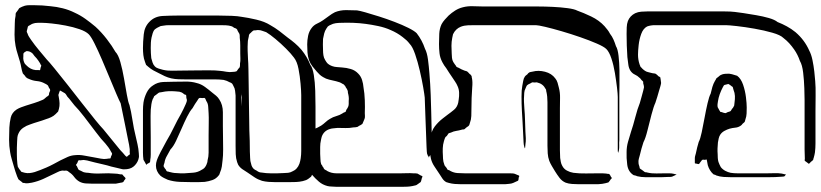

<svg xmlns="http://www.w3.org/2000/svg" viewBox="-20 -668 3164 740"><path d="M515 -77Q515 -73 515.5 -68.5Q516 -64 515 -60Q512 -44 500 -31Q488 -18 469 -16Q465 -16 460.5 -15.5Q456 -15 451 -16Q441 -18 430.5 -21Q420 -24 409 -26Q393 -31 377 -34.5Q361 -38 345 -42Q335 -44 325.5 -47Q316 -50 306 -51Q302 -52 297.5 -51Q293 -50 289 -50Q288 -50 286.5 -50.5Q285 -51 283 -50Q281 -49 279.5 -44Q278 -39 276 -37Q273 -34 273 -32Q273 -31 276 -28Q278 -25 279.5 -20.5Q281 -16 284 -13Q285 -12 287.5 -11.5Q290 -11 291 -10Q294 -9 297 -7Q300 -5 304 -4Q308 -3 312 -2.5Q316 -2 320 -2Q343 2 371 0.5Q399 -1 421 1Q432 1 444 4Q446 4 448.5 4Q451 4 452 5L457 11Q458 12 461 15Q464 18 464 20Q464 21 462 23.5Q460 26 459 27Q458 28 457 30.5Q456 33 454 34Q450 36 446 36Q441 37 436 38Q431 39 426 40H338Q325 40 311 39Q297 38 286 32Q274 25 266 14Q258 3 247 -4Q245 -6 242 -8Q239 -10 237 -10Q236 -11 233 -10.5Q230 -10 228 -10Q226 -10 222.5 -10.5Q219 -11 217 -10Q210 -9 202.5 -5Q195 -1 188 2Q168 12 147 21.5Q126 31 103 36Q96 37 90 38Q84 39 76 38Q75 37 72.5 37Q70 37 68 37Q67 36 65 34Q63 32 61 31Q59 29 56.5 27.5Q54 26 52 24Q50 22 49 18.5Q48 15 46 12Q42 2 39 -8Q36 -18 33 -28Q29 -42 25 -55.5Q21 -69 19 -82Q15 -105 15 -129.5Q15 -154 16 -176Q17 -196 21.5 -215Q26 -234 44 -246Q52 -251 61.5 -254.5Q71 -258 80 -261Q96 -266 112 -271Q128 -276 144 -283Q149 -285 152.5 -288.5Q156 -292 160 -295Q164 -297 167 -300Q169 -302 169 -305.5Q169 -309 170 -311Q171 -313 172.5 -316.5Q174 -320 173 -322Q173 -324 171.5 -326Q170 -328 169 -329Q168 -331 166.5 -335Q165 -339 163 -340Q161 -342 158 -343.5Q155 -345 153 -346Q139 -354 122.5 -355.5Q106 -357 91 -364Q85 -366 82 -369Q79 -370 77 -375Q75 -377 72.5 -380Q70 -383 68 -385Q64 -396 62 -408Q60 -420 57 -430Q53 -445 48 -460Q43 -475 40 -491Q36 -512 36 -534.5Q36 -557 37 -578Q37 -594 40 -607Q40 -615 41 -618Q43 -621 45.5 -624Q48 -627 50 -630Q52 -634 55 -637Q58 -639 65 -642Q72 -645 76 -646Q84 -648 93 -648Q102 -648 110 -648Q127 -648 143 -647Q159 -646 175 -644Q198 -642 222 -636Q246 -630 268 -619Q290 -609 309.5 -595Q329 -581 348 -565Q371 -544 391.5 -517.5Q412 -491 425 -468Q436 -457 444 -428.5Q452 -400 458 -365.5Q464 -331 469 -302.5Q474 -274 479 -263Q485 -241 490.5 -205.5Q496 -170 502 -147Q506 -130 510 -112Q514 -94 515 -77ZM480 -73Q481 -75 480.5 -76.5Q480 -78 480 -79V-93Q479 -101 477.5 -110Q476 -119 474 -127L462 -187L445 -270Q440 -279 428.5 -306Q417 -333 402.5 -368Q388 -403 373 -438Q358 -473 344.5 -500Q331 -527 322 -536Q311 -547 286.5 -555.5Q262 -564 233 -569.5Q204 -575 179.5 -577.5Q155 -580 144 -580Q135 -580 125 -580Q115 -580 107 -577Q103 -576 97 -572Q96 -571 92.5 -569.5Q89 -568 88 -566Q87 -565 86.5 -561Q86 -557 85 -555Q85 -554 84 -551.5Q83 -549 83 -547Q83 -545 84 -543Q85 -541 86 -539Q88 -532 92 -526Q96 -520 100 -514Q114 -494 129.5 -475.5Q145 -457 160 -439Q169 -430 191 -403Q213 -376 241 -340.5Q269 -305 297 -269Q325 -233 347 -206Q369 -179 378 -170L444 -89Q449 -84 453.5 -79Q458 -74 462 -69Q463 -68 465 -66Q467 -64 468 -64Q469 -63 471 -65.5Q473 -68 474 -68Q475 -70 477.5 -71Q480 -72 480 -73ZM136 -406Q137 -408 138 -411Q139 -414 139 -416Q139 -417 136 -420Q135 -424 132.5 -427Q130 -430 128 -434Q122 -443 113 -452Q110 -456 107 -460Q104 -464 100 -466Q93 -471 82 -471Q80 -470 76 -467.5Q72 -465 71 -463Q70 -461 70 -457Q70 -453 70 -451Q68 -435 76 -422Q78 -420 80 -418Q82 -416 84 -414Q90 -408 98.5 -403.5Q107 -399 117 -398H128Q130 -398 131.5 -397.5Q133 -397 134 -398Q136 -400 136 -406ZM409 -67Q410 -69 411 -71.5Q412 -74 412 -75Q412 -77 410 -80Q408 -83 407 -85Q403 -93 397.5 -100.5Q392 -108 386 -115Q371 -130 349 -159.5Q327 -189 304.5 -218Q282 -247 267 -262Q260 -270 253.5 -279Q247 -288 240 -295Q237 -300 234 -304.5Q231 -309 226 -311L214 -318Q213 -318 212.5 -318.5Q212 -319 211 -319Q210 -318 210 -316.5Q210 -315 209 -314Q208 -311 207 -308Q206 -305 205 -302Q205 -300 206 -297Q207 -294 207 -291Q209 -281 209.5 -270Q210 -259 207 -248L204 -238Q202 -236 199 -233Q196 -230 194 -228Q187 -221 177.5 -216.5Q168 -212 158 -209Q142 -203 126.5 -198.5Q111 -194 95 -188Q82 -184 69.5 -175.5Q57 -167 51 -153Q48 -147 47 -139Q46 -131 46 -124Q45 -111 45 -98.5Q45 -86 45 -73Q45 -64 45.5 -54.5Q46 -45 47 -36Q48 -33 48 -30Q48 -27 49 -25Q50 -23 52 -20Q54 -17 55 -15Q57 -14 58.5 -11Q60 -8 62 -6Q64 -5 68.5 -4Q73 -3 76 -2Q85 0 94.5 -1Q104 -2 114 -5Q125 -9 136 -13Q147 -17 158 -22Q172 -28 186 -35.5Q200 -43 213 -50Q227 -57 240.5 -63Q254 -69 269 -70Q287 -72 306.5 -68Q326 -64 345 -61Q357 -59 369 -56.5Q381 -54 393 -56Q395 -57 400 -57Q405 -57 406 -58Q407 -60 407.5 -63Q408 -66 409 -67Z M1196 -216Q1196 -205 1196 -183.5Q1196 -162 1196 -137.5Q1196 -113 1196 -91.5Q1196 -70 1196 -59Q1196 -43 1194 -27Q1192 -11 1184 3Q1182 8 1179 13Q1178 14 1175 16Q1172 18 1170 20Q1168 21 1165.5 23Q1163 25 1160 26Q1157 27 1153.5 28Q1150 29 1147 30Q1134 33 1120.5 33.5Q1107 34 1094 34H1041Q1028 34 1015 33Q1002 32 990 29Q974 24 960.5 15Q947 6 934 -3Q924 -9 914 -16Q904 -23 898 -33Q897 -35 896 -38Q895 -41 894 -43Q889 -58 888.5 -74Q888 -90 888 -106V-300Q887 -309 886 -318.5Q885 -328 880 -336Q879 -338 877 -342Q875 -346 873 -347Q871 -349 865 -351Q855 -357 842 -360Q826 -362 809.5 -362Q793 -362 776 -362H696Q683 -362 668.5 -362.5Q654 -363 640 -366Q627 -369 615 -374.5Q603 -380 592 -386Q581 -391 570.5 -397Q560 -403 551 -411L543 -418Q542 -420 541 -423.5Q540 -427 539 -429Q534 -442 532.5 -455.5Q531 -469 531 -483Q531 -506 534 -535.5Q537 -565 556 -584Q576 -605 607.5 -606.5Q639 -608 661 -608H786Q801 -608 825 -608Q849 -608 873 -607Q897 -606 912 -603Q935 -600 967.5 -592.5Q1000 -585 1022 -571Q1040 -561 1056.5 -548.5Q1073 -536 1089 -523Q1103 -513 1116.5 -501.5Q1130 -490 1142 -476Q1164 -449 1176 -418Q1185 -407 1189.5 -379Q1194 -351 1195 -318Q1196 -285 1196 -256.5Q1196 -228 1196 -216ZM905 -423Q907 -433 906.5 -442.5Q906 -452 906 -462Q906 -477 906 -492.5Q906 -508 904 -523Q904 -526 904 -530Q904 -534 903 -537L896 -549Q895 -551 894.5 -553Q894 -555 892 -556Q891 -558 887.5 -559Q884 -560 882 -561Q880 -563 877.5 -564.5Q875 -566 872 -567Q862 -570 851 -570.5Q840 -571 830 -571Q819 -571 794.5 -571Q770 -571 741 -571Q712 -571 687.5 -571Q663 -571 652 -571Q642 -571 631 -571Q620 -571 609 -569Q606 -568 602.5 -568Q599 -568 596 -566Q594 -565 591 -563.5Q588 -562 586 -561Q585 -560 582 -558.5Q579 -557 577 -555Q571 -549 568.5 -540Q566 -531 564 -523Q562 -513 561.5 -503.5Q561 -494 561 -483Q561 -473 561.5 -463.5Q562 -454 563 -444Q565 -436 568 -427Q571 -418 577 -412Q583 -406 592 -403.5Q601 -401 608 -399Q625 -395 643 -395.5Q661 -396 680 -396Q695 -396 724.5 -396.5Q754 -397 783 -397Q812 -397 827 -395Q839 -394 852 -391.5Q865 -389 878 -391Q880 -391 884.5 -391.5Q889 -392 891 -393Q893 -394 895 -397.5Q897 -401 898 -402Q900 -404 901.5 -406Q903 -408 904 -409Q905 -412 905 -416Q905 -420 905 -423ZM1139 -58Q1141 -72 1141 -86Q1141 -100 1141 -114V-301Q1141 -316 1138.5 -345Q1136 -374 1130.5 -402.5Q1125 -431 1113 -446Q1102 -461 1082.5 -480.5Q1063 -500 1042 -517.5Q1021 -535 1006 -544Q999 -546 991.5 -549Q984 -552 977 -552Q973 -553 965 -551Q964 -551 961 -551Q958 -551 956 -550Q954 -549 951 -546Q948 -543 946 -541Q945 -540 943.5 -539Q942 -538 941 -536Q940 -535 939.5 -532.5Q939 -530 939 -528Q938 -522 936.5 -516.5Q935 -511 935 -504Q934 -488 934.5 -472Q935 -456 936 -438Q937 -429 937.5 -401.5Q938 -374 938.5 -338Q939 -302 939.5 -266Q940 -230 940.5 -202.5Q941 -175 941 -166Q942 -146 942.5 -125Q943 -104 943 -84Q944 -73 944 -60Q944 -47 948 -36Q950 -25 958 -17Q960 -15 963 -13.5Q966 -12 968 -11Q970 -10 972.5 -8Q975 -6 978 -5Q980 -4 983 -3.5Q986 -3 988 -3Q1006 0 1023 0Q1036 0 1048.5 0Q1061 0 1074 -1Q1082 -1 1090.5 -2Q1099 -3 1106 -7Q1126 -15 1134 -37Q1136 -42 1137 -47.5Q1138 -53 1139 -58ZM839 -182Q839 -167 839.5 -142Q840 -117 840 -92Q840 -67 838 -52Q837 -39 835 -26.5Q833 -14 828 -3Q827 0 826 3Q825 6 823 8Q813 21 798.5 26Q784 31 769 33Q757 34 744.5 34Q732 34 719 34Q697 34 673 33Q649 32 627 25Q620 22 612 18Q604 14 598 9Q581 -8 581 -30Q581 -40 584.5 -50Q588 -60 592 -68Q599 -83 607 -97Q615 -111 622 -125Q636 -148 650 -177Q664 -206 677 -228Q682 -238 687 -247.5Q692 -257 696 -267Q697 -270 698.5 -273.5Q700 -277 700 -280Q701 -282 700 -284.5Q699 -287 699 -288Q698 -290 698 -295Q698 -300 697 -302Q696 -303 694.5 -303Q693 -303 691 -304Q688 -306 684.5 -309Q681 -312 676 -313Q672 -315 666 -315Q660 -315 655 -316Q643 -317 630 -316.5Q617 -316 604 -313Q601 -312 597.5 -312Q594 -312 591 -310L582 -303Q581 -302 578.5 -300.5Q576 -299 574 -297Q573 -295 572 -292Q571 -289 569 -287Q565 -277 563.5 -266.5Q562 -256 561 -245Q560 -223 560.5 -192.5Q561 -162 561 -139V-72Q561 -67 560.5 -61.5Q560 -56 559 -51Q559 -50 559 -47.5Q559 -45 558 -43Q557 -41 552.5 -39Q548 -37 546 -35Q546 -33 544 -33Q543 -34 542.5 -35.5Q542 -37 541 -38Q540 -41 537.5 -44.5Q535 -48 533 -52Q532 -58 531.5 -65.5Q531 -73 531 -79V-212Q531 -227 531 -242.5Q531 -258 533 -273Q536 -292 545 -310.5Q554 -329 570 -339Q587 -351 609 -352Q631 -353 651 -353Q672 -353 695 -353.5Q718 -354 738 -348Q755 -344 770 -333Q785 -322 798 -311Q806 -305 813 -299Q820 -293 825 -285Q839 -264 839 -235.5Q839 -207 839 -182ZM911 -258V-296Q911 -298 910.5 -301Q910 -304 910 -306Q910 -307 910.5 -308Q911 -309 910 -307V-304Q910 -301 909.5 -298Q909 -295 909 -292Q910 -283 910 -274.5Q910 -266 911 -258ZM780 -50Q784 -64 784 -79.5Q784 -95 784 -109Q784 -124 784 -147Q784 -170 784.5 -193.5Q785 -217 784 -232Q783 -243 782.5 -256Q782 -269 775 -279Q774 -281 772.5 -285Q771 -289 769 -290Q768 -291 765 -290.5Q762 -290 760 -290Q758 -290 754 -290.5Q750 -291 748 -290Q746 -289 744 -286Q742 -283 741 -281Q736 -274 731.5 -267Q727 -260 722 -251Q712 -240 701 -218Q690 -196 679.5 -171.5Q669 -147 658.5 -125Q648 -103 637 -92Q631 -80 623.5 -67.5Q616 -55 614 -41Q613 -38 611.5 -33.5Q610 -29 611 -26L616 -18Q618 -17 619.5 -13.5Q621 -10 623 -8Q624 -7 626.5 -7Q629 -7 630 -6Q638 -4 645 -2.5Q652 -1 659 -1Q667 0 675 0Q683 0 691 0Q708 -1 725.5 -2.5Q743 -4 758 -14Q760 -15 762.5 -16.5Q765 -18 767 -20Q770 -23 773 -28Q776 -33 777 -37Q780 -43 780 -50Z M1624 -101Q1623 -124 1622 -155Q1621 -186 1620 -208L1617 -292Q1616 -303 1611 -332Q1606 -361 1598 -395.5Q1590 -430 1580 -459Q1570 -488 1559 -499Q1553 -507 1546.5 -513Q1540 -519 1532 -525Q1522 -533 1510 -540Q1498 -547 1486 -552Q1464 -562 1438 -567.5Q1412 -573 1389 -576Q1367 -579 1342 -580Q1317 -581 1294 -580Q1284 -580 1273.5 -578.5Q1263 -577 1254 -572Q1252 -571 1249.5 -570Q1247 -569 1245 -567Q1243 -566 1241.5 -563Q1240 -560 1238 -558Q1232 -549 1229.5 -539Q1227 -529 1225 -518Q1224 -497 1225 -475Q1225 -465 1226.5 -455Q1228 -445 1233 -437Q1235 -434 1237 -430.5Q1239 -427 1241 -425Q1249 -417 1261 -413Q1269 -410 1279 -409.5Q1289 -409 1298 -408Q1315 -407 1332 -402Q1349 -397 1361 -384Q1371 -374 1375.5 -359.5Q1380 -345 1381 -331Q1385 -309 1386 -282Q1387 -255 1386 -232Q1386 -228 1386.5 -221.5Q1387 -215 1385 -210Q1384 -207 1382.5 -204Q1381 -201 1380 -198Q1379 -197 1378.5 -194.5Q1378 -192 1376 -190L1370 -186Q1367 -185 1364 -183Q1361 -181 1358 -179Q1355 -178 1350.5 -177.5Q1346 -177 1342 -177Q1327 -174 1311.5 -174.5Q1296 -175 1281 -175Q1274 -174 1266 -173.5Q1258 -173 1252 -171Q1228 -164 1220 -141Q1219 -139 1218.5 -135Q1218 -131 1217 -128Q1214 -115 1214 -101.5Q1214 -88 1214 -75Q1215 -65 1215 -54.5Q1215 -44 1218 -35Q1220 -33 1221.5 -30.5Q1223 -28 1224 -25Q1226 -24 1227 -21Q1228 -18 1230 -16Q1232 -14 1235.5 -12.5Q1239 -11 1241 -9Q1257 0 1277 0Q1297 0 1315 0H1525Q1537 0 1549 -0.5Q1561 -1 1573 0Q1577 0 1581 0Q1585 0 1589 1L1603 9Q1605 10 1606 10Q1607 10 1608 12Q1609 13 1606 18Q1605 21 1604 26Q1603 31 1601 34Q1600 35 1598 36Q1596 37 1594 39Q1592 40 1589 42.5Q1586 45 1583 46Q1580 47 1576.5 47.5Q1573 48 1570 49Q1560 51 1550 51.5Q1540 52 1530 52H1277Q1268 51 1259 51Q1250 51 1242 49Q1223 44 1209 32Q1195 20 1183 6Q1177 -1 1171.5 -8.5Q1166 -16 1162 -23Q1157 -34 1155.5 -47Q1154 -60 1154 -73Q1154 -84 1154 -94.5Q1154 -105 1155 -116Q1156 -124 1158 -133Q1160 -142 1164 -149Q1173 -163 1189 -169.5Q1205 -176 1218 -184Q1227 -190 1235 -197.5Q1243 -205 1252 -210Q1263 -217 1276 -220.5Q1289 -224 1300 -231Q1302 -233 1306 -234.5Q1310 -236 1312 -237L1315 -245Q1317 -248 1319 -251Q1321 -254 1322 -257Q1324 -262 1324 -268Q1324 -274 1324 -279Q1325 -287 1324 -295Q1323 -303 1321 -310Q1321 -318 1319 -321Q1318 -323 1316.5 -326Q1315 -329 1313 -331Q1311 -337 1307 -340Q1306 -342 1304 -343Q1302 -344 1300 -345Q1294 -349 1288.5 -351Q1283 -353 1275 -355Q1262 -358 1249 -361Q1236 -364 1225 -371Q1218 -375 1212 -380.5Q1206 -386 1201 -392Q1192 -402 1184 -412.5Q1176 -423 1171 -436Q1166 -451 1165 -466.5Q1164 -482 1164 -497Q1164 -513 1167.5 -530Q1171 -547 1181 -560Q1189 -571 1202 -577Q1215 -583 1225 -590Q1237 -598 1248 -606.5Q1259 -615 1271 -621Q1291 -629 1313.5 -629Q1336 -629 1356 -628Q1365 -627 1388 -620.5Q1411 -614 1441 -604.5Q1471 -595 1501 -583.5Q1531 -572 1554 -560.5Q1577 -549 1586 -540Q1607 -513 1618 -480Q1626 -465 1629.5 -438.5Q1633 -412 1635 -385.5Q1637 -359 1638 -344Q1639 -333 1640 -302.5Q1641 -272 1642 -236Q1643 -200 1643.5 -169.5Q1644 -139 1645 -128Q1646 -119 1646 -110Q1646 -101 1644 -92Q1644 -82 1640 -73L1634 -64Q1634 -61 1633 -61Q1633 -61 1631.5 -64.5Q1630 -68 1629 -68Q1625 -76 1625 -83.5Q1625 -91 1624 -101Z M2367 -301Q2367 -290 2367 -266Q2367 -242 2367 -214.5Q2367 -187 2367 -163Q2367 -139 2367 -128Q2366 -118 2366.5 -107.5Q2367 -97 2365 -87L2362 -78V-81Q2361 -83 2361 -89V-294Q2361 -305 2358 -330.5Q2355 -356 2350 -386.5Q2345 -417 2336.5 -442.5Q2328 -468 2317 -479Q2308 -488 2280.5 -500Q2253 -512 2217 -524.5Q2181 -537 2145 -547.5Q2109 -558 2081.5 -564.5Q2054 -571 2045 -571H1811Q1798 -571 1783.5 -570.5Q1769 -570 1756 -565Q1736 -557 1726 -536L1723 -522Q1720 -507 1720 -491.5Q1720 -476 1721 -461Q1721 -454 1722 -445Q1723 -436 1727 -429Q1728 -427 1730 -424.5Q1732 -422 1733 -420Q1735 -418 1736.5 -415.5Q1738 -413 1739 -411Q1741 -409 1747 -407Q1759 -400 1770 -396L1780 -393Q1783 -391 1785.5 -388Q1788 -385 1790 -383Q1792 -382 1793.5 -380.5Q1795 -379 1796 -377Q1798 -376 1798 -372.5Q1798 -369 1799 -367Q1802 -352 1800 -331Q1797 -291 1797 -249Q1797 -235 1796.5 -221Q1796 -207 1791 -194Q1790 -192 1789.5 -189Q1789 -186 1787 -184Q1786 -182 1783 -180.5Q1780 -179 1778 -177Q1777 -176 1774.5 -174Q1772 -172 1770 -170Q1768 -169 1764.5 -169Q1761 -169 1759 -168Q1749 -165 1738.5 -163.5Q1728 -162 1718 -157Q1716 -156 1713 -155.5Q1710 -155 1708 -153Q1707 -152 1705.5 -149Q1704 -146 1702 -144Q1696 -140 1695 -136Q1694 -134 1693 -130.5Q1692 -127 1691 -124Q1687 -111 1686.5 -96.5Q1686 -82 1687 -69Q1687 -62 1687.5 -56.5Q1688 -51 1689 -45Q1690 -42 1691 -38.5Q1692 -35 1693 -32Q1694 -29 1696.5 -26.5Q1699 -24 1701 -21L1705 -14Q1707 -13 1710.5 -12Q1714 -11 1716 -9Q1729 -2 1743.5 -1Q1758 0 1772 0H1945Q1952 0 1957.5 0.5Q1963 1 1969 4Q1971 5 1973.5 6Q1976 7 1979 8Q1979 9 1980 9Q1981 9 1981 10Q1982 11 1980.5 13.5Q1979 16 1979 18Q1979 24 1977 28Q1976 29 1974.5 29.5Q1973 30 1971 31L1958 37Q1951 40 1942.5 40.5Q1934 41 1927 42H1756Q1744 42 1732.5 41Q1721 40 1710 37L1700 34Q1691 29 1685 20Q1679 11 1674 3Q1665 -11 1655 -25.5Q1645 -40 1641 -56Q1638 -67 1638 -79.5Q1638 -92 1638 -104Q1638 -118 1639 -133Q1640 -148 1645 -161Q1649 -172 1656 -181Q1663 -190 1670 -197Q1678 -205 1686.5 -211.5Q1695 -218 1704 -225Q1718 -235 1730 -245Q1742 -255 1746 -272Q1747 -275 1747 -278.5Q1747 -282 1748 -285Q1750 -297 1749.5 -310.5Q1749 -324 1744 -335Q1740 -345 1734 -353.5Q1728 -362 1723 -370Q1717 -378 1711.5 -387Q1706 -396 1700 -405Q1696 -410 1692 -416Q1688 -422 1685 -428Q1676 -445 1674 -462.5Q1672 -480 1672 -498Q1672 -518 1673 -538Q1674 -558 1682 -575Q1687 -584 1694.5 -592.5Q1702 -601 1709 -608Q1721 -619 1734.5 -627.5Q1748 -636 1764 -640Q1783 -645 1804 -644Q1825 -643 1844 -643H2017Q2028 -643 2054 -643Q2080 -643 2111 -641.5Q2142 -640 2168 -636.5Q2194 -633 2205 -627Q2228 -619 2258.5 -604.5Q2289 -590 2310 -567Q2316 -560 2321.5 -553Q2327 -546 2331 -538Q2339 -528 2344.5 -515.5Q2350 -503 2354 -490Q2361 -479 2364 -453Q2367 -427 2367.5 -396.5Q2368 -366 2367.5 -339.5Q2367 -313 2367 -301ZM2328 3Q2330 4 2332 8Q2334 12 2335 14Q2336 15 2337 16Q2338 17 2338 19Q2337 20 2336 21Q2335 22 2334 23Q2332 26 2329.5 29.5Q2327 33 2325 35Q2323 36 2319.5 36.5Q2316 37 2314 38Q2303 41 2285 42H2210Q2198 42 2184.5 41Q2171 40 2160 36Q2146 30 2136.5 17.5Q2127 5 2119 -8Q2113 -18 2107 -28Q2101 -38 2097 -48Q2092 -62 2091 -77Q2090 -92 2090 -106V-274Q2090 -297 2086 -314Q2085 -316 2085 -319.5Q2085 -323 2083 -325Q2073 -345 2051 -350Q2049 -351 2046 -350.5Q2043 -350 2041 -350Q2038 -350 2035 -350.5Q2032 -351 2030 -350L2023 -346Q2020 -345 2016.5 -343Q2013 -341 2011 -339Q2010 -338 2009 -335.5Q2008 -333 2007 -331Q2006 -328 2004.5 -325Q2003 -322 2002 -319Q2001 -315 2000.5 -310Q2000 -305 2000 -300Q1999 -288 1999.5 -275.5Q2000 -263 2001 -250Q2003 -228 2003.5 -206Q2004 -184 2005 -161Q2006 -148 2006.5 -135.5Q2007 -123 2005 -111Q2005 -108 2004.5 -105Q2004 -102 2004 -100Q2004 -97 2003 -97Q2002 -96 2002 -98Q2002 -100 2001 -101Q1998 -112 1998 -119Q1997 -139 1996 -159Q1995 -179 1994 -198Q1993 -213 1991.5 -240.5Q1990 -268 1990 -295Q1990 -322 1993 -337Q1995 -346 1996.5 -356Q1998 -366 2003 -373Q2005 -376 2008 -378Q2011 -380 2013 -382Q2015 -386 2019 -388Q2021 -390 2025 -390.5Q2029 -391 2033 -392Q2055 -398 2080.5 -391.5Q2106 -385 2120 -366Q2126 -359 2129 -349Q2132 -339 2134 -330Q2139 -311 2138.5 -290.5Q2138 -270 2138 -251V-118Q2138 -103 2138 -88.5Q2138 -74 2139 -59Q2140 -52 2141.5 -44Q2143 -36 2147 -29Q2153 -17 2165 -10.5Q2177 -4 2190 -2Q2213 1 2238.5 0.5Q2264 0 2286 0Q2294 0 2302 0Q2310 0 2317 1Q2319 2 2323 2Q2327 2 2328 3Z M3123 -239V-148Q3123 -132 3123 -115Q3123 -98 3121 -81Q3120 -76 3119 -70.5Q3118 -65 3116 -59Q3115 -58 3115 -55.5Q3115 -53 3113 -51Q3112 -49 3109.5 -47.5Q3107 -46 3105 -44Q3104 -43 3101.5 -40Q3099 -37 3097 -37Q3096 -37 3093 -40Q3091 -42 3087.5 -44Q3084 -46 3082 -48Q3081 -50 3081.5 -52.5Q3082 -55 3082 -56Q3081 -74 3081 -92Q3081 -110 3081 -128V-283Q3081 -298 3080 -328Q3079 -358 3075.5 -388Q3072 -418 3063 -433Q3055 -457 3041 -477Q3032 -490 3022 -501Q3012 -512 2999 -522Q2988 -533 2956.5 -542Q2925 -551 2888 -557.5Q2851 -564 2819.5 -567.5Q2788 -571 2777 -571H2534Q2520 -571 2504 -571Q2488 -571 2474 -566Q2459 -558 2451.5 -537.5Q2444 -517 2441.5 -494.5Q2439 -472 2439 -457Q2439 -438 2445 -420Q2446 -418 2447 -415Q2448 -412 2449 -410Q2450 -409 2452 -407.5Q2454 -406 2455 -404Q2457 -402 2460 -399.5Q2463 -397 2466 -395Q2472 -391 2480 -389.5Q2488 -388 2494 -386Q2497 -385 2501 -385Q2505 -385 2508 -383Q2510 -382 2513 -379Q2516 -376 2518 -374Q2520 -373 2522 -372Q2524 -371 2525 -369Q2526 -368 2525.5 -367Q2525 -366 2526 -364Q2526 -360 2527 -356Q2528 -352 2528 -348Q2527 -341 2524.5 -333Q2522 -325 2520 -318Q2517 -307 2513.5 -295.5Q2510 -284 2506 -272Q2499 -257 2491 -226.5Q2483 -196 2475.5 -165.5Q2468 -135 2460 -120Q2456 -108 2452.5 -95.5Q2449 -83 2446 -70Q2444 -63 2442 -55.5Q2440 -48 2441 -40Q2441 -36 2442.5 -32Q2444 -28 2445 -24Q2445 -20 2446 -19Q2449 -16 2453 -14Q2456 -12 2459 -9.5Q2462 -7 2465 -5Q2467 -4 2470 -4Q2473 -4 2475 -3Q2492 1 2510 0.5Q2528 0 2544 0Q2552 0 2560.5 0Q2569 0 2577 2Q2579 3 2581 3Q2583 3 2585 4Q2588 4 2588 5Q2588 4 2583 7Q2580 8 2576.5 10Q2573 12 2570 13Q2566 14 2562 14Q2558 14 2554 14Q2541 15 2528.5 15Q2516 15 2503 15Q2487 15 2469 15Q2451 15 2435 11Q2432 9 2428.5 8.5Q2425 8 2422 7Q2401 -6 2397.5 -33Q2394 -60 2395 -82Q2395 -102 2400.5 -121.5Q2406 -141 2412 -160Q2420 -183 2428.5 -216Q2437 -249 2446 -271Q2449 -282 2452.5 -294Q2456 -306 2459 -318L2462 -331Q2462 -336 2461 -339.5Q2460 -343 2459 -347V-353Q2458 -355 2456 -356.5Q2454 -358 2453 -359Q2451 -361 2449 -364Q2447 -367 2445 -368Q2437 -376 2427 -380.5Q2417 -385 2410 -395Q2403 -406 2401.5 -420.5Q2400 -435 2398 -448Q2395 -492 2395 -537Q2395 -549 2395.5 -562.5Q2396 -576 2400 -587Q2408 -607 2428 -617Q2439 -622 2451.5 -623Q2464 -624 2475 -624Q2486 -624 2515 -624Q2544 -624 2579 -624Q2614 -624 2643 -624Q2672 -624 2683 -624Q2698 -624 2722.5 -624Q2747 -624 2772 -624Q2797 -624 2812 -622Q2823 -621 2845.5 -617.5Q2868 -614 2894.5 -609.5Q2921 -605 2943.5 -598.5Q2966 -592 2977 -583Q2995 -576 3012.5 -566.5Q3030 -557 3046 -544Q3081 -514 3099 -473Q3107 -458 3111.5 -436Q3116 -414 3118.5 -392Q3121 -370 3122 -355Q3124 -333 3123.5 -298.5Q3123 -264 3123 -239ZM2940 15H2799Q2784 15 2769 14Q2754 13 2740 8Q2738 6 2735 5.5Q2732 5 2730 4Q2722 -3 2716.5 -12Q2711 -21 2708 -31L2705 -47Q2704 -49 2704.5 -50.5Q2705 -52 2704 -53L2695 -52Q2694 -52 2691.5 -52.5Q2689 -53 2687 -52Q2685 -51 2682 -46.5Q2679 -42 2677 -40Q2676 -39 2675.5 -37.5Q2675 -36 2673 -36Q2672 -35 2669.5 -36Q2667 -37 2666 -37Q2665 -37 2662 -37.5Q2659 -38 2658 -39Q2658 -39 2658 -44V-58Q2658 -63 2659.5 -68Q2661 -73 2662 -77Q2664 -88 2667 -99.5Q2670 -111 2673 -121Q2679 -132 2684.5 -158Q2690 -184 2695.5 -214Q2701 -244 2707 -270Q2713 -296 2719 -307Q2722 -320 2725.5 -332.5Q2729 -345 2736 -357Q2738 -359 2739 -362Q2740 -365 2741 -366Q2744 -369 2750 -373Q2752 -375 2754 -376.5Q2756 -378 2758 -379Q2766 -383 2774.5 -383.5Q2783 -384 2790 -384Q2796 -383 2801 -382Q2806 -381 2811 -379L2821 -376Q2836 -365 2844 -341.5Q2852 -318 2855 -293.5Q2858 -269 2858 -254Q2858 -242 2857.5 -230.5Q2857 -219 2853 -208Q2852 -206 2851.5 -202.5Q2851 -199 2849 -197L2842 -191Q2839 -186 2834 -183Q2825 -177 2814 -176Q2803 -175 2792 -172Q2782 -169 2772 -163.5Q2762 -158 2756 -149Q2752 -143 2750 -134.5Q2748 -126 2747 -119Q2746 -108 2745.5 -96.5Q2745 -85 2746 -74Q2746 -67 2746.5 -59Q2747 -51 2749 -44Q2753 -33 2758 -24Q2765 -15 2775.5 -9.5Q2786 -4 2796 -2Q2809 0 2822.5 0Q2836 0 2849 0H2937Q2951 0 2965.5 -0.5Q2980 -1 2993 1L3006 4Q3009 4 3009 4Q3009 5 3004 11Q3003 12 2999 12.5Q2995 13 2993 13Q2981 14 2968 14.5Q2955 15 2940 15ZM2811 -273Q2813 -286 2812.5 -298Q2812 -310 2807 -322L2804 -333Q2800 -335 2797 -338Q2795 -339 2792 -341.5Q2789 -344 2787 -344Q2786 -345 2785 -344Q2784 -343 2782 -343Q2780 -342 2776 -341.5Q2772 -341 2770 -339Q2769 -338 2768 -335.5Q2767 -333 2766 -332Q2759 -319 2754 -305Q2749 -291 2747 -277Q2746 -273 2745.5 -266.5Q2745 -260 2746 -255Q2747 -252 2749.5 -248.5Q2752 -245 2753 -242Q2754 -241 2754.5 -240Q2755 -239 2756 -237Q2758 -236 2760.5 -236Q2763 -236 2764 -235Q2767 -234 2770 -233Q2773 -232 2776 -232Q2778 -232 2779 -233Q2780 -234 2781 -234Q2784 -236 2788.5 -237Q2793 -238 2796 -240Q2798 -242 2799 -244.5Q2800 -247 2801 -248Q2803 -250 2805 -252.5Q2807 -255 2808 -258Q2810 -260 2810 -264Q2810 -268 2811 -273Z"/></svg>

Font: Rubik Vinyl
Style: Regular
Weight: 400
Designer: Hubert and Fischer, NaN
Foundry: Hubert and Fischer, NaN
Version: Version 2.200